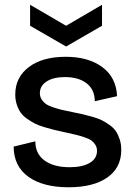

<svg xmlns="http://www.w3.org/2000/svg" viewBox="-20 -771 561 804"><path d="M106 -751 256.8 -663.1 407.2 -751V-663.1L256.8 -576.2L106 -663.1ZM267.1 13.2Q160.2 13.2 98.9 -30.8Q37.6 -74.7 37.1 -157.2L127.9 -179.2Q127.9 -127.4 166.3 -99.1Q204.6 -70.8 272 -70.8Q325.2 -70.8 355.7 -88.9Q386.2 -106.9 386.2 -139.2Q386.2 -153.3 379.6 -164.1Q373 -174.8 363.3 -182.1Q353.5 -189.5 334.2 -196Q314.9 -202.6 298.6 -206.5Q282.2 -210.4 252.9 -216.8Q225.6 -222.7 208.3 -226.8Q190.9 -231 166.5 -238.3Q142.1 -245.6 126.7 -253.4Q111.3 -261.2 94 -273.2Q76.7 -285.2 66.9 -299.1Q57.1 -313 50.5 -332.5Q43.9 -352.1 43.9 -375Q43.9 -447.3 100.8 -490.2Q157.7 -533.2 254.9 -533.2Q350.1 -533.2 408.4 -490Q466.8 -446.8 470.2 -368.2L377 -347.2Q376.5 -396 342.8 -422.1Q309.1 -448.2 252 -448.2Q203.6 -448.2 175.3 -429.9Q147 -411.6 147 -380.9Q147 -366.2 154.1 -355Q161.1 -343.8 171.1 -336.4Q181.2 -329.1 200.9 -322.3Q220.7 -315.4 237.1 -311.5Q253.4 -307.6 282.2 -301.8Q310.1 -296.4 325.9 -292.7Q341.8 -289.1 366.7 -282Q391.6 -274.9 406.2 -267.6Q420.9 -260.3 438.2 -248Q455.6 -235.8 465.1 -221.7Q474.6 -207.5 481.2 -187.5Q487.8 -167.5 487.8 -143.1Q487.8 -68.4 429.2 -27.6Q370.6 13.2 267.1 13.2Z"/></svg>

Font: Bricolage Grotesque Medium
Style: Regular
Weight: 500
Designer: Mathieu Triay
Foundry: Atelier Triay
Version: Version 1.000;gftools[0.9.30]